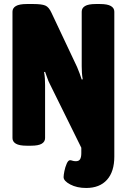

<svg xmlns="http://www.w3.org/2000/svg" viewBox="-20 -722 630 954"><path d="M408 212Q362 212 329 194.5Q296 177 296 158Q296 148 300 128Q304 108 311.5 91Q319 74 328 74Q333 74 340 76.5Q347 79 357 79Q372 79 378 69Q384 59 384 39V12L228 -304Q220 -319 215 -334.5Q210 -350 204 -365L199 -364Q202 -348 203 -332Q204 -316 204 -299V-36Q204 -18 187.5 -8Q171 2 134 2H113Q76 2 59 -8Q42 -18 42 -36V-664Q42 -682 59 -692Q76 -702 113 -702H146Q187 -702 205 -694.5Q223 -687 236 -658L363 -389Q370 -373 375.5 -357.5Q381 -342 386 -327L391 -328Q388 -345 387 -361Q386 -377 386 -393V-664Q386 -682 402.5 -692Q419 -702 456 -702H477Q514 -702 531 -692Q548 -682 548 -664V56Q548 131 511.5 171.5Q475 212 408 212Z"/></svg>

Font: Asap Condensed ExtraBold
Style: Regular
Weight: 800
Width: 3
Designer: Pablo Cosgaya
Foundry: Omnibus-Type
Version: Version 3.001; ttfautohint (v1.8.4.7-5d5b)